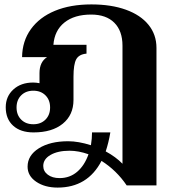

<svg xmlns="http://www.w3.org/2000/svg" viewBox="-20 -590 783 870"><path d="M689 -373V250H554Q508 182 440 139Q377 260 241 260Q183 260 144 233.5Q105 207 105 165Q105 114 156 82Q207 50 289 50Q335 50 392 68Q397 38 397 10H480Q472 57 459 96Q505 121 535 152V-383Q535 -450 498 -487Q461 -524 393 -524Q317 -524 272 -488Q227 -452 222 -387H372V-347Q338 -344 325.5 -321.5Q313 -299 313 -242V-137Q313 -69 264.5 -29.5Q216 10 132 10Q73 10 39.5 -20.5Q6 -51 6 -104Q6 -153 40.5 -184.5Q75 -216 130 -216Q144 -216 159 -213V-259Q159 -309 193 -331H80Q81 -404 120 -458Q159 -512 229 -541Q299 -570 394 -570Q484 -570 550.5 -546Q617 -522 653 -477.5Q689 -433 689 -373ZM207 -103Q207 -137 186 -158Q165 -179 131 -179Q97 -179 76 -158Q55 -137 55 -103Q55 -69 76 -48Q97 -27 131 -27Q165 -27 186 -48Q207 -69 207 -103ZM381 109Q336 93 295 93Q242 93 209 112Q176 131 176 162Q176 186 196.5 201.5Q217 217 250 217Q296 217 329.5 188.5Q363 160 381 109Z"/></svg>

Font: Fahkwang
Style: Bold
Weight: 700
Designer: Suppakit Chalermlarp | Katatrad Co.,Ltd.
Foundry: Cadson Demak Co.,Ltd.
Version: Version 1.000; ttfautohint (v1.6)